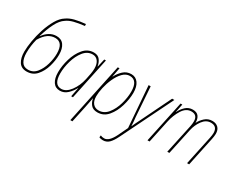

<svg xmlns="http://www.w3.org/2000/svg" viewBox="-122 -1305 2578 2092"><g transform="rotate(30 1167.0 -259.5)"><path d="M384 -325Q384 -401 353 -445Q322 -489 260 -489Q211 -489 170 -463Q129 -437 101 -395H98Q128 -498 165.5 -571.5Q203 -645 252 -676Q287 -702 339.5 -715.5Q392 -729 471 -738L470 -762Q393 -755 336 -740.5Q279 -726 240 -698Q191 -668 153.5 -603Q116 -538 90 -458.5Q64 -379 51 -301Q38 -223 38 -167Q38 -86 69 -38Q100 10 167 10Q244 10 291.5 -44.5Q339 -99 361.5 -176.5Q384 -254 384 -325ZM65 -168Q65 -212 71 -256.5Q77 -301 88 -343Q126 -407 167.5 -435.5Q209 -464 258 -464Q357 -464 357 -324Q357 -259 336.5 -187.5Q316 -116 275 -65.5Q234 -15 170 -15Q115 -15 90 -56.5Q65 -98 65 -168Z M496 -157Q496 -231 519.5 -313.5Q543 -396 589 -454Q635 -512 701 -512Q743 -512 768 -479Q793 -446 793 -389Q793 -358 786.5 -321.5Q780 -285 771 -244Q751 -151 700 -83Q649 -15 588 -15Q496 -15 496 -157ZM744 -115H746L724 0H746L857 -527H836L813 -426H810Q805 -466 780 -501.5Q755 -537 702 -537Q625 -537 573 -475Q521 -413 495 -324.5Q469 -236 469 -156Q469 -79 498.5 -34.5Q528 10 585 10Q639 10 679.5 -29Q720 -68 744 -115Z M960 -138Q960 -184 974 -247Q988 -310 1015 -370.5Q1042 -431 1081 -471.5Q1120 -512 1169 -512Q1266 -512 1266 -370Q1266 -296 1242.5 -213.5Q1219 -131 1172.5 -73Q1126 -15 1058 -15Q1013 -15 986.5 -47Q960 -79 960 -138ZM872 230 916 24Q929 -37 940 -98H942Q948 -56 975 -23Q1002 10 1057 10Q1136 10 1188 -52Q1240 -114 1266.5 -203Q1293 -292 1293 -371Q1293 -448 1261 -492.5Q1229 -537 1173 -537Q1115 -537 1074 -499Q1033 -461 1008 -411H1006L1028 -527H1006L846 230Z M1399 121 1718 -527H1690L1509 -156Q1494 -126 1480 -97.5Q1466 -69 1457 -47H1455Q1454 -69 1452 -97Q1450 -125 1446 -157L1420 -527H1394L1434 -10L1376 111Q1323 218 1264 218Q1237 218 1217 208L1214 233Q1232 243 1262 243Q1307 243 1338 212.5Q1369 182 1399 121Z M1710 0 1770 -283Q1789 -373 1833 -442.5Q1877 -512 1943 -512Q2019 -512 2019 -430Q2019 -419 2017.5 -402Q2016 -385 2012 -368L1933 0H1959L2029 -327Q2044 -398 2086 -455Q2128 -512 2188 -512Q2268 -512 2268 -428Q2268 -403 2260 -366L2182 0H2208L2285 -364Q2288 -380 2291 -398.5Q2294 -417 2294 -432Q2294 -484 2266 -510.5Q2238 -537 2193 -537Q2139 -537 2101 -502.5Q2063 -468 2043 -427H2042Q2043 -477 2020 -507Q1997 -537 1947 -537Q1894 -537 1856.5 -501.5Q1819 -466 1799 -422H1797L1818 -527H1796L1684 0Z"/></g></svg>

Font: Noto Sans Display SemiCondensed Thin
Style: Italic
Weight: 250
Width: 4
Designer: Monotype Design team
Foundry: Monotype Imaging Inc.
Version: 1.000